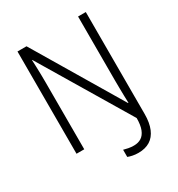

<svg xmlns="http://www.w3.org/2000/svg" viewBox="-207 -846 1074 1161"><g transform="rotate(-30 329.5 -265.5)"><path d="M419 183Q397 183 378 179Q359 175 347 170V120Q361 124 379 127.5Q397 131 417 131Q447 131 468.5 117.5Q490 104 502 74Q514 44 514 -5L143 -625H141Q142 -603 143 -576.5Q144 -550 144.5 -522Q145 -494 145 -465V0H91V-714H154L514 -110H517Q516 -133 515.5 -160Q515 -187 514.5 -214Q514 -241 514 -267V-714H568V-2Q568 59 550.5 100.5Q533 142 500 162.5Q467 183 419 183Z"/></g></svg>

Font: Noto Sans Hebrew SemiCondensed Light
Style: Regular
Weight: 300
Width: 4
Designer: Monotype Design Team
Foundry: Monotype Imaging Inc.
Version: Version 2.003